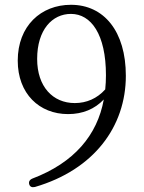

<svg xmlns="http://www.w3.org/2000/svg" viewBox="-20 -765 601 801"><path d="M102 4C105 14 113 18 126 15C372 -57 505 -237 505 -449C505 -634 414 -745 276 -745C151 -745 54 -657 54 -512C54 -374 144 -289 264 -289C325 -289 375 -310 413 -350C386 -201 289 -86 115 -20C103 -15 99 -6 102 4ZM135 -519C135 -641 198 -707 276 -707C360 -707 422 -622 422 -451C422 -431 421 -411 419 -392C385 -354 341 -335 292 -335C200 -335 135 -404 135 -519Z"/></svg>

Font: 寒蝉锦书宋
Style: Regular
Weight: 400
Designer: 寒蝉锦书宋{Warren} 思源宋体{Ryoko NISHIZUKA 西塚涼子 (kana & ideographs); Frank Grießhammer (Latin, Greek & Cyrillic); Wenlong ZHANG 
Foundry: Adobe & ChillType
Version: Version 2.000;Glyphs 3.1.1 (3135)